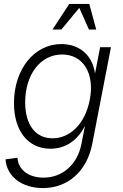

<svg xmlns="http://www.w3.org/2000/svg" viewBox="-20 -740 623 976"><path d="M198 216C325 216 422 131 449 -9L544 -500H489L463 -366C451 -456 387 -516 292 -516C154 -516 51 -388 51 -216C51 -74 123 16 236 16C313 16 375 -26 412 -101L394 -9C374 96 298 163 201 163C125 163 72 122 69 62L8 70C14 157 91 216 198 216ZM247 -37C160 -37 108 -106 108 -220C108 -362 186 -463 296 -463C404 -463 463 -365 436 -231C413 -113 338 -37 247 -37ZM247 -590H292L383 -700L432 -590H469L434 -720H332Z"/></svg>

Font: Uncut Sans Light Italic
Style: Regular
Weight: 300
Italic angle: -11°
Designer: Kasper Nordkvist
Foundry: UNCUT.wtf
Version: Version 1.304;Glyphs 3.2 (3246)